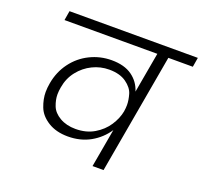

<svg xmlns="http://www.w3.org/2000/svg" viewBox="-127 -886 1089 1032"><g transform="rotate(20 417.5 -370.0)"><path d="M835 -740 826 -686H686L565 0H502L541 -220Q506 -167 450 -135.5Q394 -104 322 -104Q255 -104 208.5 -133Q162 -162 145.5 -205Q129 -248 129 -288Q129 -312 134 -340Q146 -408 185 -460.5Q224 -513 282 -541.5Q340 -570 405 -570Q478 -570 522 -538.5Q566 -507 582 -455L623 -686H92L101 -740ZM347 -156Q408 -156 453.5 -183Q499 -210 526 -251Q553 -292 561 -335V-336Q564 -354 564 -372Q564 -399 554.5 -432Q545 -465 508 -491.5Q471 -518 410 -518Q360 -518 315 -496Q270 -474 238 -433.5Q206 -393 197 -339Q193 -317 193 -298Q193 -267 206 -233.5Q219 -200 257 -178Q295 -156 347 -156Z"/></g></svg>

Font: Fz Poppins Light
Style: Italic
Weight: 300
Italic angle: -10°
Designer: Ninad Kale (Devanagari), Jonny Pinhorn (Latin)
Foundry: Indian Type Foundry
Version: Vit hóa bi Vntype.Com & FontZin.Com